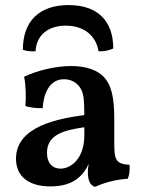

<svg xmlns="http://www.w3.org/2000/svg" viewBox="-20 -727 563 756"><path d="M120 -525C123 -588 169 -626 239 -626C309 -626 358 -588 368 -525C387 -524 409 -528 426 -536C426 -646 363 -707 250 -707C135 -707 70 -644 70 -531C82 -526 100 -524 120 -525ZM490 -78C438 -81 430 -97 430 -158V-256C430 -347 418 -394 387 -426C363 -449 324 -467 260 -467C202 -467 130 -451 75 -425C82 -389 83 -344 80 -310C96 -303 124 -301 148 -301C151 -350 170 -415 232 -415C254 -415 275 -407 291 -388C308 -367 312 -343 312 -274C212 -260 43 -231 43 -102C43 -33 92 7 179 7C229 7 265 -6 290 -28C307 -42 320 -61 329 -82C327 -70 326 -58 326 -49C326 -15 335 2 354 9C392 -9 442 -21 483 -23C490 -39 492 -60 490 -78ZM312 -194C312 -103 260 -63 218 -63C189 -63 165 -82 165 -126C165 -199 237 -215 312 -226Z"/></svg>

Font: Vollkorn Semibold
Style: Regular
Weight: 600
Designer: Friedrich Althausen
Foundry: Friedrich Althausen
Version: Version 4.015;PS 004.015;hotconv 1.0.88;makeotf.lib2.5.64775